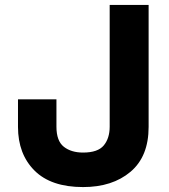

<svg xmlns="http://www.w3.org/2000/svg" viewBox="-20 -749 686 779"><path d="M317 10Q187 10 120 -57Q53 -124 53 -234V-346H209V-235Q209 -177 239 -153.5Q269 -130 317 -130Q377 -130 401 -159Q425 -188 425 -235V-729H583V-234Q583 -114 509.5 -52Q436 10 317 10Z"/></svg>

Font: BDO Grotesk
Style: Bold
Weight: 700
Designer: Deni Anggara
Foundry: Lokal Container
Version: Version 2.000